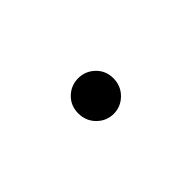

<svg xmlns="http://www.w3.org/2000/svg" viewBox="7 -366 602 602"><g transform="rotate(45 308.0 -65.0)"><path d="M307.5 13Q273.5 13 251.2 -10Q229 -33 229 -65Q229 -96.5 251.2 -119.8Q273.5 -143 307 -143Q341 -143 364 -119.8Q387 -96.5 387 -65Q387 -33 364 -10Q341 13 307.5 13Z"/></g></svg>

Font: Overpass Mono
Style: Bold
Weight: 700
Monospace: yes
Designer: Delve Withrington, Dave Bailey
Foundry: Delve Fonts LLC
Version: Version 4.000